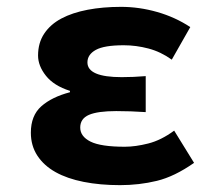

<svg xmlns="http://www.w3.org/2000/svg" viewBox="-20 -528 640 560"><path d="M330 12Q272 12 224 2.5Q176 -7 142 -26Q108 -45 89 -74Q70 -103 70 -141Q70 -191 100.5 -218Q131 -245 184 -259V-263Q137 -278 114 -307Q91 -336 91 -366Q91 -403 109 -430Q127 -457 159 -474Q191 -491 235.5 -499.5Q280 -508 333 -508Q386 -508 438.5 -493Q491 -478 535 -449L481 -354Q449 -377 413 -386.5Q377 -396 341 -396Q284 -396 259.5 -382.5Q235 -369 235 -346Q235 -303 335 -303Q369 -303 405 -306V-201Q361 -204 319 -204Q265 -204 239.5 -193Q214 -182 214 -156Q214 -130 244 -115Q274 -100 344 -100Q375 -100 412.5 -109.5Q450 -119 488 -147L546 -53Q489 -13 437.5 -0.5Q386 12 330 12Z"/></svg>

Font: Source Code Pro
Style: Bold
Weight: 700
Monospace: yes
Designer: Paul D. Hunt, Teo Tuominen
Foundry: Adobe Systems Incorporated
Version: Version 2.030;PS 1.000;hotconv 16.6.51;makeotf.lib2.5.65220